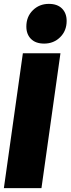

<svg xmlns="http://www.w3.org/2000/svg" viewBox="-30 -971 364 991"><path d="M282 -696 184 0H-10L88 -696ZM106 -834Q106 -885 139.5 -918Q173 -951 222 -951Q266 -951 290 -927Q314 -903 314 -863Q314 -812 280.5 -779Q247 -746 198 -746Q154 -746 130 -770Q106 -794 106 -834Z"/></svg>

Font: Fira Sans Extra Condensed Black
Style: Italic
Weight: 900
Width: 3
Italic angle: -8°
Designer: Carrois Corporate & Edenspiekermann AG
Foundry: Carrois Corporate GbR & Edenspiekermann AG
Version: Version 4.203